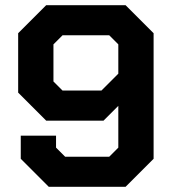

<svg xmlns="http://www.w3.org/2000/svg" viewBox="-20 -720 667 740"><path d="M60 -108V-197H196V-151L231 -116H401L436 -151V-312L379 -255H158L50 -363V-592L158 -700H464L572 -592V-108L464 0H168ZM371 -371 436 -436V-549L401 -584H221L186 -549V-406L221 -371Z"/></svg>

Font: Chakra Petch
Style: Bold
Weight: 700
Designer: Katatrad Aksorn Co.,Ltd.
Foundry: Cadson Demak Co.,Ltd.
Version: Version 1.000; ttfautohint (v1.6)